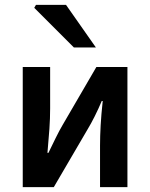

<svg xmlns="http://www.w3.org/2000/svg" viewBox="-20 -765 614 785"><path d="M73 0V-491H185V-322Q185 -282 182 -238Q179 -194 174 -140H178Q192 -169 207.5 -200.5Q223 -232 236 -254L374 -491H501V0H389V-170Q389 -208 391.5 -252.5Q394 -297 400 -352H396Q383 -321 367.5 -290Q352 -259 338 -236L200 0ZM282 -571 120 -733 127 -745H250L372 -571Z"/></svg>

Font: Source Sans 3 SemiBold
Style: Regular
Weight: 600
Designer: Paul D. Hunt
Foundry: Adobe
Version: Version 3.046;hotconv 1.0.118;makeotfexe 2.5.65603